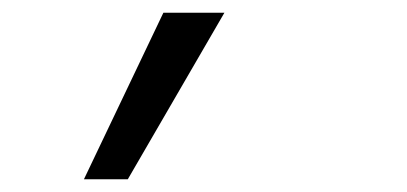

<svg xmlns="http://www.w3.org/2000/svg" viewBox="-20 -162 640 302"><path d="M112 120 237 -142H333L181 120Z"/></svg>

Font: DM Mono Light
Style: Italic
Weight: 300
Italic angle: -10°
Designer: Colophon Foundry
Foundry: Colophon Foundry
Version: Version 1.000; ttfautohint (v1.8.2.53-6de2)